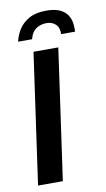

<svg xmlns="http://www.w3.org/2000/svg" viewBox="-77 -678 397 717"><g transform="rotate(-10 122.0 -319.0)"><path d="M151 -638Q184 -638 203.5 -628.5Q223 -619 232 -604Q241 -589 243 -572.5Q245 -556 244 -542H191Q192 -567 178.5 -579.5Q165 -592 144 -592Q121 -592 104 -580Q87 -568 81 -542H28Q33 -566 47 -588Q61 -610 86.5 -624Q112 -638 151 -638ZM8 0 78 -495H172L102 0Z"/></g></svg>

Font: Alumni Sans Thin SemiBold
Style: Italic
Weight: 600
Italic angle: -8°
Version: Version 1.016